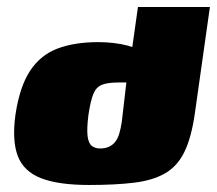

<svg xmlns="http://www.w3.org/2000/svg" viewBox="-20 -525 618 547"><path d="M234 2Q146 2 96.5 -17.5Q47 -37 30.5 -81Q14 -125 24 -198Q36 -278 65.5 -323Q95 -368 143.5 -386.5Q192 -405 260 -405Q282 -405 303.5 -402.5Q325 -400 344 -395Q363 -390 377.5 -383Q392 -376 400 -367L351 -349L373 -505H578L535 -201Q525 -132 505 -91.5Q485 -51 450 -31Q415 -11 362 -4.5Q309 2 234 2ZM265 -102Q279 -102 289.5 -106.5Q300 -111 307.5 -120Q315 -129 319.5 -143.5Q324 -158 327 -178L340 -290Q338 -290 335 -290Q332 -290 328 -290Q324 -290 318 -290Q287 -290 270.5 -283.5Q254 -277 246 -257.5Q238 -238 232 -198Q227 -158 229.5 -137.5Q232 -117 241.5 -109.5Q251 -102 265 -102Z"/></svg>

Font: Genos Thin Black
Style: Italic
Weight: 900
Italic angle: -8°
Version: Version 1.010